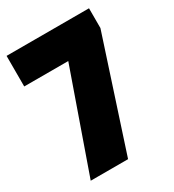

<svg xmlns="http://www.w3.org/2000/svg" viewBox="-179 -843 859 946"><g transform="rotate(-30 251.0 -370.0)"><path d="M57 0 256 -566H5.5V-740H474.5V-627.5L269.5 0Z"/></g></svg>

Font: Encode Sans Semi Condensed Black
Style: Regular
Weight: 900
Width: 4
Designer: Multiple Designers
Foundry: Impallari Type
Version: Version 3.000; ttfautohint (v1.8.3) -l 8 -r 50 -G 200 -x 14 